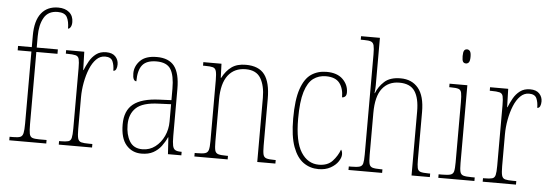

<svg xmlns="http://www.w3.org/2000/svg" viewBox="-50 -924 3122 1086"><g transform="rotate(5 1511.0 -381.0)"><path d="M30 0V-20H51Q78 -20 90.5 -25Q103 -30 107 -47.5Q111 -65 111 -102V-511H33V-536H111V-601Q111 -686 145 -729Q179 -772 241 -772Q280 -772 303.5 -752Q327 -732 327 -697Q327 -679 320.5 -668.5Q314 -658 306 -658Q306 -699 293 -723Q280 -747 240 -747Q186 -747 162.5 -706Q139 -665 139 -600V-536H259V-511H139V-102Q139 -65 142.5 -47.5Q146 -30 158.5 -25Q171 -20 198 -20H240V0Z M311 0V-20H318Q349 -20 363 -24Q377 -28 381 -44.5Q385 -61 385 -97V-441Q385 -476 381 -492Q377 -508 361.5 -512Q346 -516 313 -516H306V-536H409L412 -432H414Q424 -457 438.5 -483Q453 -509 476 -526.5Q499 -544 533 -544Q568 -544 585.5 -525.5Q603 -507 603 -481Q603 -465 598 -454Q593 -443 582 -443Q582 -475 572 -497Q562 -519 529 -519Q501 -519 479.5 -497.5Q458 -476 443.5 -440.5Q429 -405 421 -362Q413 -319 413 -277V-97Q413 -61 417.5 -44.5Q422 -28 436.5 -24Q451 -20 482 -20H500V0Z M781 10Q728 10 694.5 -28.5Q661 -67 661 -146Q661 -224 708.5 -261.5Q756 -299 855 -303L924 -306V-371Q924 -446 902 -481.5Q880 -517 821 -517Q765 -517 741 -487.5Q717 -458 717 -395Q696 -395 696 -439Q696 -479 726.5 -510.5Q757 -542 821 -542Q889 -542 920.5 -501.5Q952 -461 952 -372V-105Q952 -68 956 -50Q960 -32 971 -26Q982 -20 1003 -20H1007V0H931L925 -95H923Q911 -68 893 -44Q875 -20 848 -5Q821 10 781 10ZM784 -15Q825 -15 856.5 -39Q888 -63 906 -101.5Q924 -140 924 -185V-283L854 -280Q763 -277 726 -242Q689 -207 689 -146Q689 -90 711.5 -52.5Q734 -15 784 -15Z M1081 0V-20H1094Q1126 -20 1140.5 -24.5Q1155 -29 1159.5 -44.5Q1164 -60 1164 -95V-441Q1164 -476 1159.5 -492Q1155 -508 1141 -512Q1127 -516 1097 -516H1085V-536H1188L1191 -456H1193Q1215 -498 1246 -520Q1277 -542 1326 -542Q1400 -542 1433 -498Q1466 -454 1466 -361V-95Q1466 -60 1470 -44.5Q1474 -29 1488.5 -24.5Q1503 -20 1534 -20H1541V0H1438V-364Q1438 -433 1413 -475Q1388 -517 1328 -517Q1263 -517 1227.5 -470.5Q1192 -424 1192 -333V-95Q1192 -60 1196 -44.5Q1200 -29 1214.5 -24.5Q1229 -20 1261 -20H1270V0Z M1786 10Q1738 10 1700.5 -16.5Q1663 -43 1641 -102.5Q1619 -162 1619 -263Q1619 -370 1640 -431Q1661 -492 1698 -517Q1735 -542 1785 -542Q1845 -542 1877 -510.5Q1909 -479 1909 -436Q1909 -420 1901.5 -413Q1894 -406 1884 -406Q1884 -457 1860.5 -487Q1837 -517 1783 -517Q1742 -517 1711.5 -494.5Q1681 -472 1664 -417Q1647 -362 1647 -264Q1647 -134 1685 -74.5Q1723 -15 1786 -15Q1836 -15 1863.5 -45Q1891 -75 1904 -111Q1912 -102 1912 -84Q1912 -66 1897.5 -44Q1883 -22 1854.5 -6Q1826 10 1786 10Z M1956 0V-20H1970Q2002 -20 2017 -24.5Q2032 -29 2036 -44.5Q2040 -60 2040 -95V-663Q2040 -698 2036 -714Q2032 -730 2019.5 -735Q2007 -740 1980 -740H1961V-760H2068V-491Q2068 -471 2065 -446H2067Q2081 -483 2113 -512.5Q2145 -542 2205 -542Q2269 -542 2305.5 -498Q2342 -454 2342 -363V-94Q2342 -61 2345.5 -45Q2349 -29 2363 -24.5Q2377 -20 2408 -20H2418V0H2314V-363Q2314 -439 2288 -478Q2262 -517 2200 -517Q2138 -517 2103 -472.5Q2068 -428 2068 -333V-95Q2068 -60 2072 -44.5Q2076 -29 2090.5 -24.5Q2105 -20 2137 -20H2147V0Z M2565 -658Q2554 -658 2548.5 -666Q2543 -674 2543 -698Q2543 -721 2548.5 -729.5Q2554 -738 2565 -738Q2575 -738 2581.5 -729.5Q2588 -721 2588 -698Q2588 -674 2581.5 -666Q2575 -658 2565 -658ZM2466 0V-20H2486Q2518 -20 2533 -24.5Q2548 -29 2552 -44.5Q2556 -60 2556 -95V-437Q2556 -473 2552.5 -490Q2549 -507 2535.5 -511.5Q2522 -516 2492 -516H2483V-536H2584V-95Q2584 -60 2588 -44.5Q2592 -29 2606.5 -24.5Q2621 -20 2653 -20H2671V0Z M2718 0V-20H2725Q2756 -20 2770 -24Q2784 -28 2788 -44.5Q2792 -61 2792 -97V-441Q2792 -476 2788 -492Q2784 -508 2768.5 -512Q2753 -516 2720 -516H2713V-536H2816L2819 -432H2821Q2831 -457 2845.5 -483Q2860 -509 2883 -526.5Q2906 -544 2940 -544Q2975 -544 2992.5 -525.5Q3010 -507 3010 -481Q3010 -465 3005 -454Q3000 -443 2989 -443Q2989 -475 2979 -497Q2969 -519 2936 -519Q2908 -519 2886.5 -497.5Q2865 -476 2850.5 -440.5Q2836 -405 2828 -362Q2820 -319 2820 -277V-97Q2820 -61 2824.5 -44.5Q2829 -28 2843.5 -24Q2858 -20 2889 -20H2907V0Z"/></g></svg>

Font: Noto Serif Thai Condensed Thin
Style: Regular
Weight: 100
Width: 3
Designer: Monotype Design Team
Foundry: Monotype Imaging Inc.
Version: Version 2.001; ttfautohint (v1.8.4.7-5d5b)